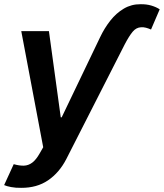

<svg xmlns="http://www.w3.org/2000/svg" viewBox="-53 -695 785 919"><path d="M48.3 204.1Q22 204.6 0.2 200.4Q-21.5 196.3 -33.2 190.9L12.7 90.8Q40 98.6 61.5 97.9Q83 97.2 101.3 83.5Q119.6 69.8 136.7 39.6L153.8 9.8L48.8 -545.9H181.2L237.8 -133.3H242.2L425.8 -516.1Q446.8 -560.5 475.1 -596.4Q503.4 -632.3 539.8 -653.8Q576.2 -675.3 620.1 -674.8Q647.5 -675.3 670.9 -668.5Q694.3 -661.6 711.4 -650.4L669.9 -553.7Q657.7 -559.1 645.5 -562.3Q633.3 -565.4 622.1 -564.5Q599.1 -563.5 582.3 -543.5Q565.4 -523.4 544.4 -483.4L264.6 65.9Q231 131.3 177.2 168Q123.5 204.6 48.3 204.1Z"/></svg>

Font: Inter Tight SemiBold
Style: Italic
Weight: 600
Italic angle: -9.39999°
Designer: Rasmus Andersson
Foundry: rsms
Version: Version 3.004